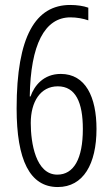

<svg xmlns="http://www.w3.org/2000/svg" viewBox="-20 -742 452 774"><path d="M47 -305C47 -97 100 12 213 12C316 12 369 -81 369 -222C369 -351 325 -444 225 -444C155 -444 118 -396 103 -353H100C103 -562 160 -672 264 -672C290 -672 316 -667 336 -660V-711C317 -718 290 -722 263 -722C124 -722 47 -597 47 -305ZM211 -38C124 -38 104 -166 104 -246C104 -332 143 -394 213 -394C285 -394 314 -329 314 -222C314 -101 277 -38 211 -38Z"/></svg>

Font: Noto Sans UI Condensed Light
Style: Regular
Weight: 300
Width: 3
Designer: Monotype Design Team
Foundry: Monotype Imaging Inc.
Version: Version 1.901